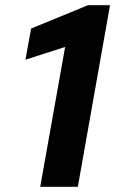

<svg xmlns="http://www.w3.org/2000/svg" viewBox="-20 -720 444 740"><path d="M135 0 231 -539 78 -490 100 -610 319 -700H404L280 0Z"/></svg>

Font: DM Sans 10pt ExtraBold
Style: Italic
Weight: 800
Italic angle: -10°
Version: Version 4.004;gftools[0.9.30]